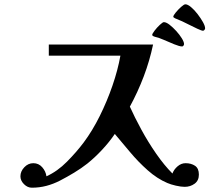

<svg xmlns="http://www.w3.org/2000/svg" viewBox="-20 -864 1040 893"><path d="M905 -52Q905 -24 885 -9.5Q865 5 839 5Q822 5 798 -0.5Q774 -6 758 -13Q711 -33 667 -72Q623 -111 585 -156.5Q547 -202 514 -241Q489 -204 455 -167.5Q421 -131 386 -103Q358 -81 325 -61Q292 -41 259 -24Q228 -8 195.5 0.5Q163 9 128 9Q108 9 91.5 -7.5Q75 -24 75 -44Q75 -67 93 -86Q111 -105 135 -105Q160 -105 176.5 -86Q193 -67 196 -44Q247 -67 291.5 -112Q336 -157 369 -201Q410 -256 444 -324.5Q478 -393 503 -465.5Q528 -538 540 -605H207V-657H692Q676 -581 648.5 -508.5Q621 -436 584 -368Q606 -319 637.5 -261Q669 -203 706.5 -149Q744 -95 782 -57Q789 -76 806 -90.5Q823 -105 843 -105Q869 -105 887 -93Q905 -81 905 -52ZM836 -659Q836 -656 833.5 -652Q831 -648 827 -648Q815 -648 790.5 -658Q766 -668 741 -679Q716 -690 700 -693Q697 -694 692.5 -696Q688 -698 688 -702Q688 -707 699 -721.5Q710 -736 723.5 -748.5Q737 -761 742 -761Q753 -761 768.5 -749Q784 -737 799.5 -720Q815 -703 825.5 -686Q836 -669 836 -659ZM934 -732Q934 -729 931 -725Q928 -721 924 -721Q918 -721 897.5 -730.5Q877 -740 856.5 -750.5Q836 -761 827 -765Q824 -767 814 -770.5Q804 -774 795 -778.5Q786 -783 786 -786Q786 -792 797.5 -806Q809 -820 822.5 -832Q836 -844 842 -844Q853 -844 868.5 -831Q884 -818 899 -798.5Q914 -779 924 -761Q934 -743 934 -732Z"/></svg>

Font: Kaisei Decol
Style: Bold
Weight: 700
Designer: Font-Kai, 金井和夫
Foundry: KAZUO KANAI
Version: Version 5.003